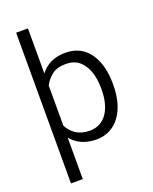

<svg xmlns="http://www.w3.org/2000/svg" viewBox="-171 -844 912 1141"><g transform="rotate(-20 284.5 -273.5)"><path d="M511.7 -269C511.7 -350.1 494.1 -415 459 -464.4C423.3 -513.7 373 -538.1 307.1 -538.1C237.3 -538.1 185.5 -511.7 149.9 -464.8V-750H75.2V203.1H149.9V-59.1C185.5 -15.6 238.3 9.8 308.1 9.8C437.5 9.8 511.7 -103 511.7 -258.8ZM437 -258.8C437 -145 390.6 -52.7 288.1 -52.7C217.8 -52.7 174.8 -87.4 149.9 -134.8V-388.2C161.6 -412.1 178.2 -432.1 200.2 -449.2C222.2 -466.3 251 -474.6 287.1 -474.6C321.8 -474.6 350.1 -465.3 372.1 -447.3C416 -410.2 437 -345.2 437 -269Z"/></g></svg>

Font: Vazirmatn Light
Style: Regular
Weight: 300
Designer: Saber Rastikerdar
Foundry: Saber Rastikerdar
Version: Version 33.003